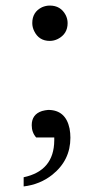

<svg xmlns="http://www.w3.org/2000/svg" viewBox="-20 -501 359 690"><path d="M65 136Q174 113 175 4Q175 4 175 -7H110Q94 -25 94 -51Q94 -90 131 -102Q142 -105 153 -106Q216 -106 230 -39Q233 -23 233 -6Q233 75 168 127Q124 162 65 169ZM96 -418Q96 -458 131 -475Q145 -481 159 -481Q198 -481 216 -447Q223 -433 223 -418Q223 -379 188 -361Q174 -354 159 -354Q120 -354 103 -389Q96 -403 96 -418Z"/></svg>

Font: Khartiya
Style: Regular
Weight: 500
Version: Version 1.0.1